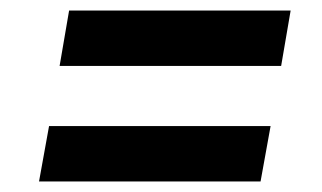

<svg xmlns="http://www.w3.org/2000/svg" viewBox="-20 -472 611 364"><path d="M93 -347 111 -452H531L513 -347ZM54 -128 73 -233H493L474 -128Z"/></svg>

Font: DM Sans 36pt SemiBold
Style: Italic
Weight: 600
Italic angle: -10°
Designer: Colophon Foundry, Jonny Pinhorn
Foundry: Colophon Foundry
Version: Version 4.004;gftools[0.9.30]